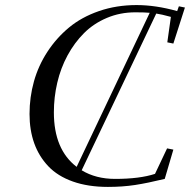

<svg xmlns="http://www.w3.org/2000/svg" viewBox="-20 -732 754 762"><path d="M97.2 -279.8Q97.2 -346.2 114.7 -408.9Q132.3 -471.7 168.2 -526.6Q204.1 -581.5 253.9 -622.8Q303.7 -664.1 372.8 -688Q441.9 -711.9 522 -711.9Q597.7 -711.9 683.1 -688L689.9 -707L713.9 -702.1L668 -559.1L644 -564L658.2 -665Q620.6 -675.3 600.1 -678.2L304.2 -56.2Q360.4 -22 437 -22Q534.2 -22 595.2 -42L643.1 -143.1L668 -138.2L633.8 -22Q565.4 -5.4 515.9 2.2Q466.3 9.8 408.2 9.8Q329.1 9.8 268.8 -11.7Q208.5 -33.2 171.4 -72.5Q134.3 -111.8 115.7 -163.8Q97.2 -215.8 97.2 -279.8ZM193.8 -286.1Q193.8 -138.7 284.2 -69.8L574.2 -681.2Q555.2 -683.1 517.1 -683.1Q456.5 -683.1 404.1 -660.9Q351.6 -638.7 313.5 -600.6Q275.4 -562.5 248 -512Q220.7 -461.4 207.3 -403.8Q193.8 -346.2 193.8 -286.1Z"/></svg>

Font: Dehuti
Style: Bold-Italic
Weight: 700
Version: Version 1.2